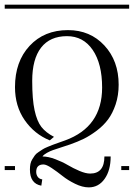

<svg xmlns="http://www.w3.org/2000/svg" viewBox="-29 -728 573 822"><path d="M184.1 -127Q118.2 -153.8 76.7 -213.6Q35.2 -273.4 35.2 -355Q35.2 -464.4 97.7 -531.7Q160.2 -599.1 262.2 -599.1Q356.9 -599.1 418 -533.2Q479 -467.3 479 -365.2Q479 -319.8 466.1 -281.2Q453.1 -242.7 433.6 -216.6Q414.1 -190.4 385.3 -168.7Q356.4 -147 330.1 -134Q303.7 -121.1 272 -109.9Q259.3 -105.5 234.1 -97.4Q209 -89.4 197.3 -85.2Q185.5 -81.1 172.1 -73.7Q158.7 -66.4 152.8 -58.1Q177.2 -58.1 207.5 -46.6Q237.8 -35.2 261 -21.5Q284.2 -7.8 311 3.7Q337.9 15.1 356.9 15.1Q418 15.1 418 -58.1H444.8Q444.8 1.5 418.9 37.8Q393.1 74.2 351.1 74.2Q323.7 74.2 292.5 58.8Q261.2 43.5 238.3 25.1Q215.3 6.8 192.4 -8.5Q169.4 -23.9 157.2 -23.9Q126 -23.9 126 7.8Q126 19.5 132.3 28.8Q138.7 38.1 151.9 40L147.9 66.9Q99.1 58.1 99.1 -2Q99.1 -15.1 101.3 -26.1Q103.5 -37.1 109.4 -46.4Q115.2 -55.7 120.1 -62.7Q125 -69.8 136.2 -77.1Q147.5 -84.5 154.1 -88.9Q160.6 -93.3 176 -99.6Q191.4 -106 198.5 -108.6Q205.6 -111.3 224.4 -117.9Q243.2 -124.5 250 -127Q408.2 -184.6 408.2 -353Q408.2 -455.1 367.9 -514.2Q327.6 -573.2 257.8 -573.2Q185.1 -573.2 147 -524.2Q108.9 -475.1 108.9 -381.8Q108.9 -302.7 119.1 -255.6Q129.4 -208.5 148.4 -184.3Q167.5 -160.2 202.1 -142.1ZM490.2 -17.1H523.9V0H490.2ZM-8.8 -708H523.9V-690.9H-8.8ZM-8.8 -17.1H35.2V0H-8.8Z"/></svg>

Font: FoglihtenFr02
Style: Regular
Weight: 500
Version: Version 0.68